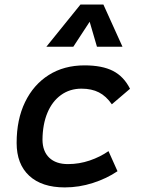

<svg xmlns="http://www.w3.org/2000/svg" viewBox="-20 -815 626 845"><path d="M279.3 -92.8Q328.1 -92.8 374.8 -108.6Q421.4 -124.5 457.5 -149.9L497.1 -61.5Q449.7 -29.3 388.9 -9.8Q328.1 9.8 265.1 9.8Q164.1 9.8 108.6 -41.5Q53.2 -92.8 53.2 -186Q53.2 -289.1 90.3 -365.7Q127.4 -442.4 194.6 -484.9Q261.7 -527.3 352.1 -527.3Q429.7 -527.3 477.3 -502.9Q524.9 -478.5 552.2 -424.3L472.2 -356Q447.3 -392.1 415.3 -408.4Q383.3 -424.8 338.4 -424.8Q287.1 -424.8 248.3 -396.7Q209.5 -368.7 188.5 -318.1Q167.5 -267.6 167 -199.7Q167.5 -148.9 196.8 -120.8Q226.1 -92.8 279.3 -92.8ZM435.1 -794.9 519 -609.4H406.7L371.6 -729.5H381.3L302.7 -609.4H184.1L334 -794.9Z"/></svg>

Font: Cascadia Mono Medium
Style: Italic
Weight: 500
Italic angle: -10°
Monospace: yes
Designer: Aaron Bell
Foundry: Saja Typeworks
Version: Version 2407.024